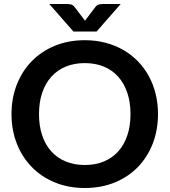

<svg xmlns="http://www.w3.org/2000/svg" viewBox="-20 -932 848 960"><path d="M770 -361.5Q770 -282 743.8 -214.2Q717.5 -146.5 669.5 -97Q621.5 -47.5 554 -19.8Q486.5 8 404 8Q322 8 254.5 -19.8Q187 -47.5 138.8 -97Q90.5 -146.5 64 -214.2Q37.5 -282 37.5 -361.5Q37.5 -441 64 -508.8Q90.5 -576.5 138.8 -626Q187 -675.5 254.5 -703.2Q322 -731 404 -731Q459 -731 507.5 -718.2Q556 -705.5 596.5 -682.2Q637 -659 669.2 -625.8Q701.5 -592.5 724 -551.5Q746.5 -510.5 758.2 -462.5Q770 -414.5 770 -361.5ZM632.5 -361.5Q632.5 -421 616.5 -468.2Q600.5 -515.5 571 -548.5Q541.5 -581.5 499.2 -599Q457 -616.5 404 -616.5Q351 -616.5 308.8 -599Q266.5 -581.5 236.8 -548.5Q207 -515.5 191 -468.2Q175 -421 175 -361.5Q175 -302 191 -254.8Q207 -207.5 236.8 -174.8Q266.5 -142 308.8 -124.5Q351 -107 404 -107Q457 -107 499.2 -124.5Q541.5 -142 571 -174.8Q600.5 -207.5 616.5 -254.8Q632.5 -302 632.5 -361.5ZM583.5 -912 463 -774.5H347L226.5 -912H316Q323.5 -912 334 -910Q344.5 -908 353 -897L397.5 -838.5Q400 -836 401.8 -833Q403.5 -830 405 -827.5Q406.5 -830 408.2 -833Q410 -836 412.5 -838.5L456.5 -896.5Q465 -908 475.8 -910Q486.5 -912 494 -912Z"/></svg>

Font: Lato 2
Style: Bold
Weight: 700
Designer: Lukasz Dziedzic with Adam Twardoch and Botio Nikoltchev
Foundry: tyPoland Lukasz Dziedzic
Version: Version 2.015; 2015-08-06; http://www.latofonts.com/